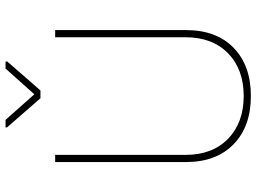

<svg xmlns="http://www.w3.org/2000/svg" viewBox="-138 -796 943 707"><g transform="rotate(-90 333.5 -442.5)"><path d="M576.2 -710.9V-229.5Q576.2 -116.7 510.7 -53.5Q445.3 9.8 333.5 9.8Q221.7 9.8 156.2 -53.5Q90.8 -116.7 90.3 -227.5V-710.9H116.7V-230.5Q116.7 -131.8 176 -74.2Q235.4 -16.6 333.5 -16.6Q431.6 -16.6 490.7 -74.2Q549.8 -131.8 549.8 -231V-710.9ZM339.8 -787.6 434.6 -893.6H460.4V-887.2L354 -765.1H325.2L217.8 -888.2V-893.6H245.6Z"/></g></svg>

Font: Roboto Thin
Style: Regular
Weight: 250
Designer: Google
Version: Version 2.134; 2016